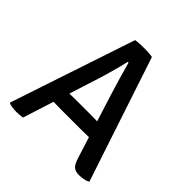

<svg xmlns="http://www.w3.org/2000/svg" viewBox="-184 -830 980 980"><g transform="rotate(45 306.0 -340.0)"><path d="M245.5 -683Q258 -685 276 -686Q294 -687 307.5 -687Q319.5 -687 337.8 -686Q356 -685 367 -682.5L591.5 -6.5Q580 0.5 563.2 3.8Q546.5 7 529.5 7Q504 7 490.2 -4.5Q476.5 -16 466 -49L356 -397Q342 -441 328 -489.8Q314 -538.5 303 -578H297.5Q292.5 -555.5 285.5 -529Q278.5 -502.5 271.5 -477.5Q264.5 -452.5 259 -434L120.5 1Q111 3 99 4Q87 5 74.5 5Q61 5 47.2 3Q33.5 1 23 -2L20 -7.5ZM232 -165Q227.5 -165 213.2 -165.2Q199 -165.5 184.5 -165.8Q170 -166 165.5 -166H116L149 -252.5H192.5Q197 -252.5 209.8 -252.8Q222.5 -253 235 -253.2Q247.5 -253.5 252 -253.5H352Q357 -253.5 369.5 -253.2Q382 -253 395.2 -252.8Q408.5 -252.5 413 -252.5H457.5L486 -166H437Q432.5 -166 417.8 -165.8Q403 -165.5 388.5 -165.2Q374 -165 369.5 -165Z"/></g></svg>

Font: Signika Light
Style: Regular
Weight: 400
Version: Version 2.003;gftools[0.9.32]